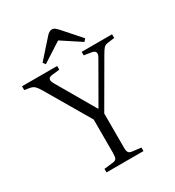

<svg xmlns="http://www.w3.org/2000/svg" viewBox="-216 -1049 1068 1173"><g transform="rotate(-30 318.5 -462.0)"><path d="M195.8 -757.8 182.1 -774.9 296.9 -903.8Q315.4 -923.8 334 -923.8Q344.2 -923.8 351.8 -918.5Q359.4 -913.1 374 -897.9L482.9 -774.9L467.8 -757.8L333 -846.2ZM186 0V-24.9L249 -32.2Q267.6 -34.2 273.7 -44.4Q279.8 -54.7 279.8 -82V-318.8L98.1 -628.9Q82.5 -655.3 70.6 -666.5Q58.6 -677.7 38.1 -681.2L2 -687V-713.9H250V-688L198.2 -682.1Q152.8 -677.7 179.2 -632.8L335.9 -362.8H338.9L492.2 -629.9Q518.6 -673.8 473.1 -681.2L422.9 -689V-713.9H637.2V-688L585.9 -681.2Q569.8 -678.2 560.3 -668.5Q550.8 -658.7 533.2 -627.9L354 -318.8V-79.1Q354 -53.7 360.6 -43.9Q367.2 -34.2 386.2 -32.2L446.8 -24.9V0Z"/></g></svg>

Font: Literata Light
Style: Regular
Weight: 300
Designer: Latin by Veronika Burian and Jose Scaglione. Greek by Irene Vlachou. Cyrillic by Vera Evstafieva.
Foundry: TypeTogether
Version: Version 3.021